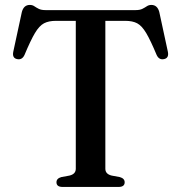

<svg xmlns="http://www.w3.org/2000/svg" viewBox="-20 -740 717 760"><path d="M160 -700H517Q533.5 -700 543.5 -705Q553.5 -710 561.2 -715.2Q569 -720.5 579 -720.5Q603 -720.5 610.5 -692.5L644.5 -535Q649.5 -510 629 -506Q609.5 -502 600 -522.5Q576 -580 558.8 -609Q541.5 -638 523 -647.8Q504.5 -657.5 476 -657.5H397V-72Q397 -51 422 -45L454.5 -39Q473.5 -33.5 473.5 -18.5Q473.5 0 449 0H228Q203.5 0 203.5 -18.5Q203.5 -33.5 222.5 -39L255 -45Q280 -51 280 -72V-657.5H201Q173 -657.5 154.2 -647.8Q135.5 -638 118.2 -609Q101 -580 77 -522.5Q67.5 -502 48 -506Q27.5 -510 32.5 -535L66.5 -692.5Q74 -720.5 98 -720.5Q108.5 -720.5 116 -715.2Q123.5 -710 133.5 -705Q143.5 -700 160 -700Z"/></svg>

Font: Fraunces 9pt S000
Style: Regular
Weight: 400
Version: Version 1.000; ttfautohint (v1.8.3)